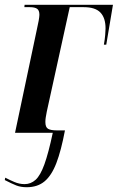

<svg xmlns="http://www.w3.org/2000/svg" viewBox="-48 -556 493 804"><path d="M64 228Q39 228 20 220.5Q1 213 -28 198L-26 188Q-9 197 12 206Q33 215 55 215Q81 215 101 197Q121 179 138 132Q155 85 173 0H15L106 -431Q111 -452 114 -469.5Q117 -487 117 -494Q117 -513 107 -519.5Q97 -526 77 -526H54L55 -536H425L397 -369H387Q391 -391 392.5 -409.5Q394 -428 394 -437Q394 -481 372.5 -503.5Q351 -526 303 -526H244L148 -89Q145 -73 143.5 -64Q142 -55 142 -45Q142 -23 153.5 -16.5Q165 -10 190 -10H224Q208 75 188 127Q168 179 138.5 203.5Q109 228 64 228Z"/></svg>

Font: Noto Serif Display ExtraCondensed SemiBold
Style: Italic
Weight: 600
Width: 2
Italic angle: -12°
Designer: Monotype Design Team
Foundry: Monotype Imaging Inc.
Version: Version 2.009